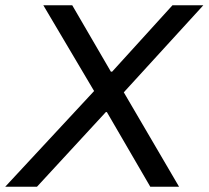

<svg xmlns="http://www.w3.org/2000/svg" viewBox="-54 -706 789 726"><path d="M-34.2 0 301.8 -361.8 109.9 -686H219.2L365.2 -435.1H370.1L598.1 -686H714.8L414.1 -356.9L623 0H514.2L350.1 -282.2H346.2L85.9 0Z"/></svg>

Font: Archivo
Style: Italic
Weight: 400
Italic angle: -10°
Designer: Hector Gatti
Foundry: Omnibus-Type
Version: Version 2.001